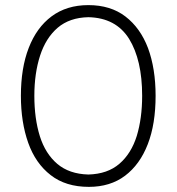

<svg xmlns="http://www.w3.org/2000/svg" viewBox="-20 -718 688 748"><path d="M326.2 10C381.4 10 428.6 -4.3 467.1 -33.3C505.7 -62.4 535.2 -103.3 555.7 -156.2C576.2 -209 586.2 -271.9 586.2 -344.8C586.2 -415.7 576.2 -477.6 556.7 -530.5C536.7 -583.3 507.1 -624.3 468.6 -653.8C430 -683.3 381.9 -698.1 324.3 -698.1C267.6 -698.1 220 -683.3 181 -654.3C141.9 -625.2 112.4 -584.3 91.9 -531.4C71.4 -478.6 61.4 -416.2 61.4 -344.8C61.4 -275.7 71 -214.8 90 -161.4C109 -108.1 138.1 -66.2 177.6 -35.7C216.7 -5.2 266.2 10 326.2 10ZM324.3 -38.1C274.3 -39.5 234.3 -53.3 203.3 -79.5C172.4 -105.7 149.5 -141.9 135.2 -187.6C121 -233.3 113.8 -285.7 113.8 -344.8C113.8 -403.3 121.4 -455.7 136.2 -501.4C151 -547.1 173.8 -583.3 204.8 -610C235.7 -636.2 275.2 -650 324.3 -651C395.7 -649.5 448.6 -621.4 482.9 -566.7C516.7 -511.9 533.8 -438.1 533.8 -344.8C533.8 -286.2 526.7 -234.3 512.9 -188.6C498.6 -142.9 476.2 -106.7 445.2 -80C414.3 -53.3 374.3 -39.5 324.3 -38.1Z"/></svg>

Font: Pinar Light
Style: Regular
Weight: 300
Designer: Amin Abedi
Version: Version 2.00;September 9, 2021;FontCreator 13.0.0.2683 64-bi